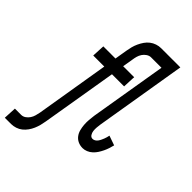

<svg xmlns="http://www.w3.org/2000/svg" viewBox="-354 -830 1130 1130"><g transform="rotate(45 211.0 -265.0)"><path d="M-78 205 -74 125H-22Q-7 125 6 116Q19 107 27.5 94Q36 81 40 66.5Q44 52 47 37L123 -422H31L35 -502H136L149 -580Q152 -598 156.5 -615.5Q161 -633 169 -650.5Q177 -668 188 -684Q199 -700 214 -711.5Q229 -723 247 -729Q265 -735 283 -735H443L348 -163Q346 -150 345 -136Q344 -122 345.5 -108.5Q347 -95 354.5 -83.5Q362 -72 375 -72Q384 -72 392 -77Q400 -82 405.5 -89.5Q411 -97 415 -105.5Q419 -114 422.5 -122.5Q426 -131 428 -139Q430 -147 432 -156L492 -135Q488 -119 483 -103.5Q478 -88 470.5 -72.5Q463 -57 454 -43Q445 -29 432 -17Q419 -5 403 1.5Q387 8 372 8Q351 8 333.5 0Q316 -8 304.5 -23Q293 -38 288 -57Q283 -76 281.5 -95.5Q280 -115 281.5 -135.5Q283 -156 286 -176L366 -655H279Q265 -655 251.5 -646Q238 -637 229.5 -624Q221 -611 217 -596.5Q213 -582 211 -567L200 -502H292L291 -491L288 -422H187L108 50Q105 68 100.5 85.5Q96 103 88.5 120.5Q81 138 69.5 154Q58 170 43.5 181.5Q29 193 10.5 199Q-8 205 -26 205Z"/></g></svg>

Font: Iosevka Slab Medium
Style: Italic
Weight: 500
Italic angle: -9°
Monospace: yes
Designer: Belleve Invis
Foundry: Belleve Invis
Version: Version 11.1.0; ttfautohint (v1.8.3)